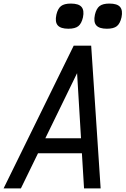

<svg xmlns="http://www.w3.org/2000/svg" viewBox="-59 -1056 704 1076"><path d="M-39 0 354 -800H452L505 0H412L400 -197H154L58 0ZM395 -281 373 -646 195 -281ZM540 -895Q497 -895 480.5 -914Q464 -933 473 -974Q481 -1008 499 -1022Q517 -1036 554 -1036Q598 -1036 614 -1017Q630 -998 622 -959Q614 -924 596 -909.5Q578 -895 540 -895ZM324 -895Q281 -895 264.5 -914Q248 -933 257 -974Q265 -1008 283 -1022Q301 -1036 338 -1036Q382 -1036 398 -1017Q414 -998 406 -959Q398 -924 380 -909.5Q362 -895 324 -895Z"/></svg>

Font: Victor Mono Thin SemiBold
Style: Italic
Weight: 600
Italic angle: -12°
Monospace: yes
Version: Version 1.561;gftools[0.9.30]